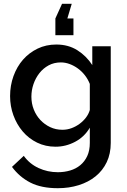

<svg xmlns="http://www.w3.org/2000/svg" viewBox="-20 -766 668 1009"><path d="M357 -746 334 -669H366V-581H271V-669L306 -746ZM272 5Q219 5 175 -16.5Q131 -38 99.5 -75Q68 -112 50.5 -160Q33 -208 33 -261Q33 -317 51 -366.5Q69 -416 101 -452.5Q133 -489 177.5 -510.5Q222 -532 276 -532Q339 -532 386.5 -502Q434 -472 465 -424V-523H562V-15Q562 42 541 86Q520 130 482.5 160.5Q445 191 394 207Q343 223 284 223Q197 223 139.5 193.5Q82 164 43 111L105 53Q135 95 182.5 117Q230 139 284 139Q318 139 348.5 130Q379 121 402 102Q425 83 438.5 54Q452 25 452 -15V-95Q424 -47 375 -21Q326 5 272 5ZM308 -84Q333 -84 356 -92.5Q379 -101 398.5 -115.5Q418 -130 432 -148.5Q446 -167 452 -188V-325Q442 -350 426 -370.5Q410 -391 389.5 -406Q369 -421 346 -429.5Q323 -438 300 -438Q264 -438 235.5 -422.5Q207 -407 187 -381.5Q167 -356 156 -324Q145 -292 145 -258Q145 -222 157.5 -190.5Q170 -159 192 -135.5Q214 -112 243.5 -98Q273 -84 308 -84Z"/></svg>

Font: Oxford Sans SemiBold
Style: Regular
Weight: 600
Designer: Matt McInerney, Pablo Impallari, Rodrigo Fuenzalida
Foundry: Matt McInerney, Pablo Impallari, Rodrigo Fuenzalida
Version: Version 3.000g; ttfautohint (v1.5) -l 8 -r 28 -G 28 -x 14 -D